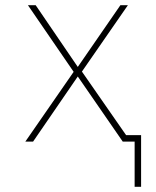

<svg xmlns="http://www.w3.org/2000/svg" viewBox="-20 -548 603 743"><path d="M78 0H108L281 -252L455 0H501V175H526V-25H468L297 -271L475 -528H446L281 -289L118 -528H88L265 -270Z"/></svg>

Font: Noto Sans Mono SemiCondensed Thin
Style: Regular
Weight: 100
Width: 4
Designer: Monotype Design Team
Foundry: Monotype Imaging Inc.
Version: Version 2.014